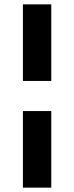

<svg xmlns="http://www.w3.org/2000/svg" viewBox="-20 -740 340 880"><path d="M85 -369H215V-720H85ZM85 120H215V-231H85Z"/></svg>

Font: Overpass ExtraBold
Style: Regular
Weight: 800
Designer: Delve Withrington, Thomas Jockin
Foundry: Delve Fonts
Version: Version 3.000;DELV;Overpass